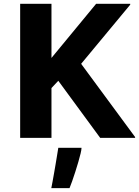

<svg xmlns="http://www.w3.org/2000/svg" viewBox="-20 -731 736 1018"><path d="M86.9 0V-710.9H252.9V-423.8L489.7 -710.9H670.4V-706.1L410.2 -392.6L696.3 -4.4V0H511.2L289.1 -302.7L252.9 -264.2V0ZM252 266.6Q254.9 252.9 258.5 232.7Q262.2 212.4 266.4 188.7Q270.5 165 274.7 140.4Q278.8 115.7 282.5 93.3Q286.1 70.8 289.1 52.7H412.1V54.2Q412.1 62.5 407.5 82.3Q402.8 102.1 395.3 127.7Q387.7 153.3 379.2 180.2Q370.6 207 362.5 230Q354.5 252.9 348.6 266.6Z"/></svg>

Font: Comme
Style: Bold
Weight: 700
Version: Version 1.000;gftools[0.9.27]